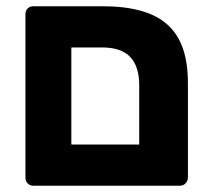

<svg xmlns="http://www.w3.org/2000/svg" viewBox="-20 -591 673 611"><path d="M86 0Q75 0 68 -7.5Q61 -15 61 -25V-546Q61 -557 68 -564Q75 -571 86 -571H310Q398 -571 458 -546.5Q518 -522 548 -468.5Q578 -415 578 -326V-26Q578 -16 571 -8Q564 0 552 0ZM207 -131H423V-321Q423 -379 394.5 -409.5Q366 -440 305 -440H207Z"/></svg>

Font: Rubik
Style: Bold
Weight: 700
Designer: Hubert and Fischer
Foundry: Hubert and Fischer
Version: Version 2.300;gftools[0.9.30]